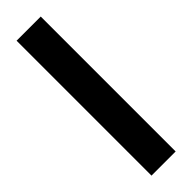

<svg xmlns="http://www.w3.org/2000/svg" viewBox="-303 -814 908 908"><g transform="rotate(-45 151.0 -360.0)"><path d="M231.9 91.8V-810.5H70.3V91.8Z"/></g></svg>

Font: Winston ExtraBold
Style: Regular
Weight: 800
Designer: Vernon Adams, Kim Jin-seong, David Berlow, Cristiano Sobral
Foundry: The Winston Project Authors
Version: Version 3.004